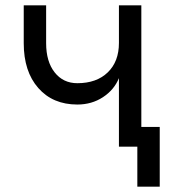

<svg xmlns="http://www.w3.org/2000/svg" viewBox="-20 -550 640 720"><path d="M426 0V-257Q408 -213 366 -185.5Q324 -158 270 -158Q178 -158 123.5 -220Q69 -282 69 -388V-530H153V-388Q153 -319 185 -278.5Q217 -238 270 -238Q342 -238 384 -278.5Q426 -319 426 -389V-530H510V-74H579V150H495V0Z"/></svg>

Font: Geist Mono
Style: Regular
Weight: 400
Monospace: yes
Designer: Basement.studio, Andrés Briganti, Mateo Zaragoza
Foundry: Basement.studio, Vercel, Andrés Briganti, Guido Ferreyra, Mateo Zaragoza
Version: Version 1.500; ttfautohint (v1.8.4.7-5d5b)